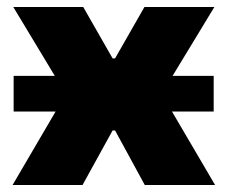

<svg xmlns="http://www.w3.org/2000/svg" viewBox="-20 -529 651 549"><path d="M16 0 198 -311 206 -197 18 -509H218L302 -362H309L393 -509H593L403 -196L412 -312L595 0H394L309 -156H302L216 0ZM19 -210V-312H591V-210Z"/></svg>

Font: Nunito Sans 6pt Black
Style: Regular
Weight: 900
Version: Version 3.101;gftools[0.9.27]